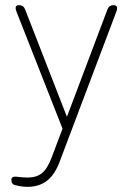

<svg xmlns="http://www.w3.org/2000/svg" viewBox="-20 -498 513 743"><path d="M87 225Q64 225 41 219Q24 216 24 198Q24 183 46 186Q66 189 87 189Q122 189 143 171.5Q164 154 180 111L222 0L43 -455Q35 -478 53 -478H54Q71 -478 77 -462L239 -46L396 -462Q402 -478 419 -478Q439 -478 431 -455L213 122Q194 176 163 200.5Q132 225 87 225Z"/></svg>

Font: Zen Maru Gothic Light
Style: Regular
Weight: 300
Designer: Yoshimichi Ohira
Foundry: Positype
Version: Version 1.001